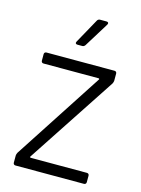

<svg xmlns="http://www.w3.org/2000/svg" viewBox="-108 -763 607 826"><g transform="rotate(15 195.0 -350.0)"><path d="M167 -571H189C194 -571 198 -574 201 -578L269 -688C273 -695 270 -700 262 -700H233C228 -700 223 -697 221 -693L160 -583C156 -576 159 -571 167 -571ZM44 0H349C355 0 359 -4 359 -10V-39C359 -45 355 -49 349 -49H99C96 -49 94 -52 96 -54L356 -449C358 -453 360 -458 360 -462V-494C360 -500 356 -504 350 -504H47C41 -504 37 -500 37 -494V-465C37 -459 41 -455 47 -455H292C295 -455 297 -452 295 -450L38 -55C36 -51 34 -46 34 -42V-10C34 -4 38 0 44 0Z"/></g></svg>

Font: Barlow Semi Condensed Light
Style: Regular
Weight: 300
Width: 4
Designer: Jeremy Tribby
Foundry: Tribby Type
Version: Version 1.422;hotconv 1.0.109;makeotfexe 2.5.65596